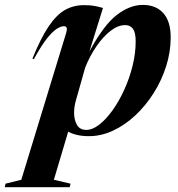

<svg xmlns="http://www.w3.org/2000/svg" viewBox="-108 -544 726 784"><path d="M180 206 176.5 220.5H-88.5L-85.5 206L-21 190L162.5 -410.5Q170.5 -437 153 -437Q141.5 -437 124.5 -426.8Q107.5 -416.5 84.2 -387.5Q61 -358.5 30 -302L24.5 -305Q58.5 -388.5 90.5 -436Q122.5 -483.5 157.2 -503.2Q192 -523 235 -523Q259 -523 275.2 -520.2Q291.5 -517.5 312.5 -511.5L257 -333.5Q315.5 -442 369 -483Q422.5 -524 475 -524Q529 -524 559 -490.2Q589 -456.5 589 -391.5Q589 -332 570.5 -273.8Q552 -215.5 519.5 -164Q487 -112.5 444.5 -72.8Q402 -33 353.5 -10.5Q305 12 255 12Q203.5 12 170.5 -6.5L112 190ZM201.5 -132.5Q194.5 -107 194.5 -83.5Q194.5 -55 206.2 -34.2Q218 -13.5 244.5 -13.5Q269.5 -13.5 297.2 -35Q325 -56.5 351.5 -93.5Q378 -130.5 399.2 -177Q420.5 -223.5 433.2 -274.8Q446 -326 446 -375.5Q446 -411 435 -426.2Q424 -441.5 403.5 -441.5Q374 -441.5 343.5 -418Q313 -394.5 286 -355.2Q259 -316 240 -268.5Z"/></svg>

Font: Newsreader Display SemiBold
Style: Italic
Weight: 600
Italic angle: -17°
Designer: Hugues Gentile
Foundry: Production Type
Version: Version 1.001